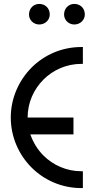

<svg xmlns="http://www.w3.org/2000/svg" viewBox="-20 -950 463 980"><path d="M395 -710C296 -710 206 -670 141 -605C76 -539 35 -449 35 -350C35 -251 76 -160 141 -95C206 -30 296 10 395 10H403V-76H395C320 -76 251 -107 202 -156C172 -186 149 -223 135 -264H355V-350H121C121 -426 152 -494 202 -544C251 -593 320 -624 395 -624H403V-710ZM180 -930C151 -930 128 -907 128 -876C128 -848 151 -825 180 -825C211 -825 234 -848 234 -876C234 -907 212 -930 180 -930ZM359 -930C330 -930 307 -907 307 -876C307 -848 330 -825 359 -825C390 -825 413 -848 413 -876C413 -907 391 -930 359 -930Z"/></svg>

Font: Radis Sans
Style: Regular
Weight: 400
Designer: Gaël Goy
Foundry: Gaël Goy
Version: 1.0